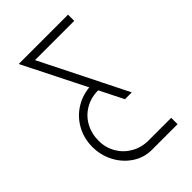

<svg xmlns="http://www.w3.org/2000/svg" viewBox="-212 -791 875 875"><g transform="rotate(-45 226.0 -353.0)"><path d="M50 -201Q50 -259 78 -306.5Q106 -354 154.5 -380Q203 -406 262 -404L252 -365Q205 -365 168 -343.5Q131 -322 110.5 -284.5Q90 -247 90 -201Q90 -156 111.5 -119.5Q133 -83 170 -62Q207 -41 252 -41H398V0H232Q182 0 140 -28Q98 -56 74 -102Q50 -148 50 -201ZM82 -702 81 -706H398V-666H145L353 -250H309Z"/></g></svg>

Font: Lineal Thin
Style: Regular
Weight: 200
Designer: Created by Frank Adebiaye with contributions from Anton Moglia & Ariel Martín Pérez
Created by Frank ADEBIAYE with FontF
Foundry: Velvetyne Type Foundry
Version: Version 2.000;Glyphs 3.2 (3227)